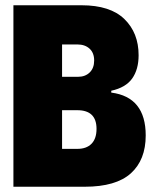

<svg xmlns="http://www.w3.org/2000/svg" viewBox="-20 -710 594 730"><path d="M31 -690H290Q399 -690 453 -637.5Q507 -585 507 -500Q507 -446 482.5 -411.5Q458 -377 403 -365V-358Q534 -341 534 -195Q534 -102 477.5 -51Q421 0 302 0H31ZM277 -418Q304 -418 321 -434.5Q338 -451 338 -480Q338 -509 320.5 -525Q303 -541 274 -541H216V-418ZM274 -144Q309 -144 328 -163.5Q347 -183 347 -220Q347 -291 274 -291H216V-144Z"/></svg>

Font: Decalotype Black
Style: Regular
Weight: 900
Designer: Alfredo Marco Pradil
Foundry: Alfredo Marco Pradil
Version: Version 1.0